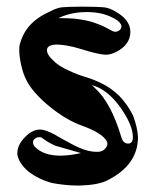

<svg xmlns="http://www.w3.org/2000/svg" viewBox="-20 -580 478 589"><path d="M86.9 -129.9C83 -134.8 81.1 -139.6 81.1 -142.6C81.1 -147.5 83 -152.3 86.9 -154.3C90.8 -158.2 95.7 -159.2 100.6 -159.2C105.5 -159.2 108.4 -158.2 111.3 -155.3C124 -145.5 136.7 -138.7 150.4 -132.8C164.1 -128.9 190.4 -121.1 228.5 -110.4C206.1 -105.5 184.6 -102.5 166 -102.5C130.9 -102.5 104.5 -111.3 86.9 -129.9ZM260.7 -319.3C293.9 -310.5 323.2 -287.1 349.6 -250C375 -213.9 387.7 -183.6 387.7 -159.2C387.7 -146.5 382.8 -139.6 373 -139.6C362.3 -139.6 355.5 -146.5 351.6 -161.1C331.1 -229.5 304.7 -279.3 271.5 -309.6C266.6 -314.5 262.7 -318.4 260.7 -319.3ZM159.2 -524.4C185.5 -537.1 214.8 -543 246.1 -543C274.4 -543 299.8 -538.1 320.3 -528.3C341.8 -518.6 352.5 -508.8 352.5 -498C352.5 -495.1 350.6 -491.2 347.7 -488.3C339.8 -481.4 331.1 -480.5 320.3 -487.3C302.7 -497.1 286.1 -504.9 270.5 -509.8C254.9 -515.6 235.4 -519.5 210.9 -522.5C199.2 -523.4 185.5 -524.4 168.9 -524.4ZM234.4 -559.6C201.2 -559.6 179.7 -558.6 169.9 -557.6C159.2 -556.6 146.5 -551.8 131.8 -543.9C81.1 -521.5 50.8 -487.3 40 -440.4C39.1 -437.5 39.1 -432.6 39.1 -425.8C39.1 -413.1 41 -398.4 44.9 -380.9C48.8 -363.3 53.7 -348.6 59.6 -336.9C72.3 -310.5 95.7 -283.2 128.9 -255.9C164.1 -226.6 198.2 -206.1 234.4 -193.4C274.4 -178.7 298.8 -163.1 307.6 -146.5C311.5 -138.7 309.6 -130.9 301.8 -123C295.9 -117.2 289.1 -114.3 280.3 -114.3C273.4 -114.3 267.6 -114.3 262.7 -115.2C246.1 -117.2 227.5 -124 206.1 -134.8C184.6 -146.5 164.1 -157.2 146.5 -168C127 -177.7 113.3 -182.6 103.5 -182.6C86.9 -182.6 71.3 -174.8 56.6 -159.2C41 -143.6 33.2 -127 33.2 -110.4C33.2 -106.4 33.2 -103.5 34.2 -101.6C38.1 -85 49.8 -68.4 68.4 -52.7C87.9 -38.1 111.3 -26.4 139.6 -18.6C166 -13.7 193.4 -10.7 221.7 -10.7C260.7 -11.7 290 -16.6 310.5 -27.3C372.1 -58.6 403.3 -102.5 403.3 -159.2C402.3 -178.7 397.5 -201.2 387.7 -226.6C376 -250 361.3 -269.5 345.7 -286.1C328.1 -302.7 311.5 -314.5 293.9 -323.2C276.4 -332 258.8 -338.9 242.2 -343.8C225.6 -348.6 208 -355.5 191.4 -363.3C173.8 -371.1 159.2 -379.9 148.4 -389.6C131.8 -404.3 124 -416 124 -425.8C124 -437.5 134.8 -443.4 156.2 -443.4C176.8 -442.4 199.2 -438.5 224.6 -430.7C264.6 -418 292 -412.1 304.7 -412.1C314.5 -412.1 325.2 -415 336.9 -420.9C365.2 -435.5 379.9 -456.1 379.9 -482.4C379.9 -506.8 364.3 -528.3 332 -545.9C320.3 -552.7 308.6 -556.6 298.8 -557.6C287.1 -558.6 266.6 -559.6 234.4 -559.6Z"/></svg>

Font: Puffy Slushy
Style: Regular
Weight: 400
Designer: Intuisi Creative
Foundry: Intuisi Creative
Version: Version 001.000